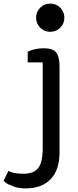

<svg xmlns="http://www.w3.org/2000/svg" viewBox="-126 -782 437 1074"><path d="M113 42V-433H29V-493Q68 -512 119.5 -512Q171 -512 189 -487.5Q207 -463 207 -413V70Q207 169 157 220.5Q107 272 16 272Q-20 272 -50.5 261Q-81 250 -94 240L-106 229L-79 174Q-51 190 5 190Q61 190 87 159Q113 128 113 42ZM211 -627Q188 -604 155 -604Q122 -604 99 -627Q76 -650 76 -683Q76 -716 99 -739Q122 -762 155 -762Q188 -762 211 -739Q234 -716 234 -683Q234 -650 211 -627Z"/></svg>

Font: Belgrano
Style: Regular
Weight: 400
Designer: Daniel Hernandez
Foundry: Daniel Hernndez
Version: Version 1.003